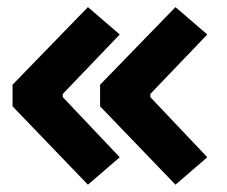

<svg xmlns="http://www.w3.org/2000/svg" viewBox="-20 -522 626 530"><path d="M222.7 -12.2 14.6 -228.5V-288.1L222.7 -502.4L310.5 -426.8L153.3 -262.7V-253.9L310.5 -87.9ZM464.4 -12.2 256.3 -228.5V-288.1L464.4 -502.4L552.2 -426.8L395 -262.7V-253.9L552.2 -87.9Z"/></svg>

Font: Cascadia Mono
Style: Bold
Weight: 700
Monospace: yes
Designer: Aaron Bell
Foundry: Saja Typeworks
Version: Version 2404.023; ttfautohint (v1.8.4)